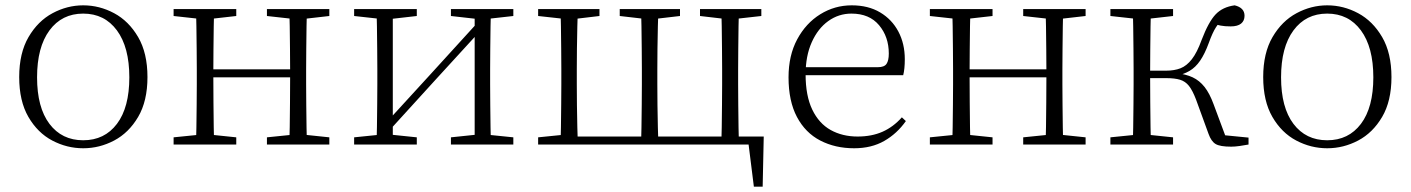

<svg xmlns="http://www.w3.org/2000/svg" viewBox="-20 -542 5290 720"><path d="M292 14Q231 14 176 -15Q121 -44 86.5 -103.5Q52 -163 52 -253Q52 -343 87 -403Q122 -463 177 -492.5Q232 -522 292 -522Q353 -522 408 -492.5Q463 -463 498 -403Q533 -343 533 -253Q533 -163 498 -103.5Q463 -44 408 -15Q353 14 292 14ZM292 -16Q372 -16 418.5 -77.5Q465 -139 465 -252Q465 -365 418.5 -428Q372 -491 292 -491Q212 -491 165.5 -428Q119 -365 119 -252Q119 -139 165.5 -77.5Q212 -16 292 -16Z M715 0Q716 -24 716.5 -64.5Q717 -105 717.5 -148.5Q718 -192 718 -226V-283Q718 -316 717.5 -359.5Q717 -403 716.5 -443.5Q716 -484 715 -508H783Q782 -484 781.5 -443Q781 -402 780.5 -357Q780 -312 780 -275V-256Q780 -207 780.5 -157Q781 -107 781.5 -65.5Q782 -24 783 0ZM1064 0Q1066 -24 1066.5 -65.5Q1067 -107 1067.5 -157Q1068 -207 1068 -256V-275Q1068 -312 1067.5 -357Q1067 -402 1066.5 -443Q1066 -484 1064 -508H1131Q1130 -484 1129.5 -443.5Q1129 -403 1128.5 -359.5Q1128 -316 1128 -283V-226Q1128 -192 1128.5 -148.5Q1129 -105 1129.5 -64.5Q1130 -24 1131 0ZM631 0V-27L740 -38H760L866 -27V0ZM631 -482V-508H866V-482L760 -470H740ZM981 0V-27L1089 -38H1110L1215 -27V0ZM981 -482V-508H1215V-482L1110 -470H1089ZM748 -252V-282H1098V-252Z M1308 0V-27L1416 -38H1437L1543 -27V0ZM1671 0V-27L1776 -38H1797L1905 -27V0ZM1392 0Q1393 -24 1393.5 -64.5Q1394 -105 1394.5 -148.5Q1395 -192 1395 -226V-283Q1395 -316 1394.5 -359.5Q1394 -403 1393.5 -443.5Q1393 -484 1392 -508H1453V0ZM1433 -45 1403 -61H1409L1593 -262L1778 -465L1806 -447H1800L1616 -246ZM1760 0V-508H1821Q1820 -484 1819.5 -443.5Q1819 -403 1818.5 -359.5Q1818 -316 1818 -283V-226Q1818 -192 1818.5 -148.5Q1819 -105 1819.5 -64.5Q1820 -24 1821 0ZM1308 -482V-508H1543V-482L1438 -470H1417ZM1671 -482V-508H1905V-482L1798 -470H1777Z M2082 0Q2083 -24 2083.5 -64.5Q2084 -105 2084.5 -148.5Q2085 -192 2085 -226V-283Q2085 -316 2084.5 -359.5Q2084 -403 2083.5 -443.5Q2083 -484 2082 -508H2147Q2146 -484 2145 -443.5Q2144 -403 2143.5 -359.5Q2143 -316 2143 -283V-226Q2143 -192 2143.5 -148.5Q2144 -105 2145 -64.5Q2146 -24 2147 0ZM2384 0Q2385 -24 2385.5 -64.5Q2386 -105 2386.5 -148.5Q2387 -192 2387 -226V-283Q2387 -316 2386.5 -359.5Q2386 -403 2385.5 -443.5Q2385 -484 2384 -508H2449Q2448 -484 2447 -443.5Q2446 -403 2445.5 -359.5Q2445 -316 2445 -283V-226Q2445 -192 2445.5 -148.5Q2446 -105 2447 -64.5Q2448 -24 2449 0ZM2685 0Q2686 -24 2686.5 -64.5Q2687 -105 2687.5 -148.5Q2688 -192 2688 -226V-283Q2688 -316 2687.5 -359.5Q2687 -403 2686.5 -443.5Q2686 -484 2685 -508H2751Q2750 -484 2749.5 -443.5Q2749 -403 2748.5 -359.5Q2748 -316 2748 -283V-226Q2748 -192 2748.5 -148.5Q2749 -105 2749.5 -64.5Q2750 -24 2751 0ZM2807 158 2784 -26 2815 0H2115V-30H2844L2840 158ZM1998 -482V-508H2228V-482L2127 -470H2107ZM2304 -482V-508H2530V-482L2427 -470H2408ZM2605 -482V-508H2835V-482L2728 -470H2708ZM1998 0V-27L2107 -38H2115V0Z M3183 14Q3112 14 3056 -15Q3000 -44 2968.5 -103.5Q2937 -163 2937 -252Q2937 -334 2969.5 -394.5Q3002 -455 3056 -488.5Q3110 -522 3174 -522Q3236 -522 3280.5 -495.5Q3325 -469 3349 -423.5Q3373 -378 3373 -320Q3373 -283 3367 -260H2967V-290H3272Q3296 -290 3304.5 -302.5Q3313 -315 3313 -341Q3313 -404 3276.5 -447.5Q3240 -491 3173 -491Q3125 -491 3086 -463Q3047 -435 3024 -383.5Q3001 -332 3001 -263Q3001 -183 3026 -131Q3051 -79 3095 -54.5Q3139 -30 3196 -30Q3249 -30 3289.5 -48Q3330 -66 3362 -102L3377 -88Q3344 -41 3296 -13.5Q3248 14 3183 14Z M3551 0Q3552 -24 3552.5 -64.5Q3553 -105 3553.5 -148.5Q3554 -192 3554 -226V-283Q3554 -316 3553.5 -359.5Q3553 -403 3552.5 -443.5Q3552 -484 3551 -508H3619Q3618 -484 3617.5 -443Q3617 -402 3616.5 -357Q3616 -312 3616 -275V-256Q3616 -207 3616.5 -157Q3617 -107 3617.5 -65.5Q3618 -24 3619 0ZM3900 0Q3902 -24 3902.5 -65.5Q3903 -107 3903.5 -157Q3904 -207 3904 -256V-275Q3904 -312 3903.5 -357Q3903 -402 3902.5 -443Q3902 -484 3900 -508H3967Q3966 -484 3965.5 -443.5Q3965 -403 3964.5 -359.5Q3964 -316 3964 -283V-226Q3964 -192 3964.5 -148.5Q3965 -105 3965.5 -64.5Q3966 -24 3967 0ZM3467 0V-27L3576 -38H3596L3702 -27V0ZM3467 -482V-508H3702V-482L3596 -470H3576ZM3817 0V-27L3925 -38H3946L4051 -27V0ZM3817 -482V-508H4051V-482L3946 -470H3925ZM3584 -252V-282H3934V-252Z M4144 0V-27L4253 -38H4273L4379 -27V0ZM4144 -482V-508H4379V-482L4273 -470H4253ZM4228 0Q4229 -24 4229.5 -64.5Q4230 -105 4230.5 -148.5Q4231 -192 4231 -226V-283Q4231 -316 4230.5 -359.5Q4230 -403 4229.5 -443.5Q4229 -484 4228 -508H4296Q4295 -484 4294.5 -443Q4294 -402 4293.5 -356.5Q4293 -311 4293 -273V-254Q4293 -206 4293.5 -156.5Q4294 -107 4294.5 -65.5Q4295 -24 4296 0ZM4512 -40 4465 -169Q4452 -203 4438.5 -220Q4425 -237 4405 -243Q4385 -249 4354 -249H4261V-277H4353Q4384 -277 4407 -286Q4430 -295 4449.5 -320Q4469 -345 4486 -392Q4512 -460 4538.5 -488Q4565 -516 4610 -522Q4647 -513 4647 -483Q4647 -464 4634 -453.5Q4621 -443 4595 -443Q4573 -443 4557.5 -446Q4542 -449 4527 -453L4572 -479Q4553 -460 4540 -440Q4527 -420 4513 -381Q4498 -340 4480.5 -314.5Q4463 -289 4440.5 -276Q4418 -263 4389 -257V-268Q4427 -264 4452.5 -252Q4478 -240 4497 -216Q4516 -192 4531 -151L4582 -14L4540 -38L4662 -26V0Q4646 3 4628.5 5.5Q4611 8 4597 8Q4555 8 4538.5 -2Q4522 -12 4512 -40Z M4957 14Q4896 14 4841 -15Q4786 -44 4751.5 -103.5Q4717 -163 4717 -253Q4717 -343 4752 -403Q4787 -463 4842 -492.5Q4897 -522 4957 -522Q5018 -522 5073 -492.5Q5128 -463 5163 -403Q5198 -343 5198 -253Q5198 -163 5163 -103.5Q5128 -44 5073 -15Q5018 14 4957 14ZM4957 -16Q5037 -16 5083.5 -77.5Q5130 -139 5130 -252Q5130 -365 5083.5 -428Q5037 -491 4957 -491Q4877 -491 4830.5 -428Q4784 -365 4784 -252Q4784 -139 4830.5 -77.5Q4877 -16 4957 -16Z"/></svg>

Font: Noto Serif SC
Style: Regular
Weight: 200
Designer: Ryoko NISHIZUKA 西塚涼子 (kana & ideographs); Frank Grießhammer (Latin, Greek & Cyrillic); Wenlong ZHANG 张文龙 (bopomofo); San
Foundry: Adobe
Version: Version 2.001;hotconv 1.1.0;makeotfexe 2.6.0